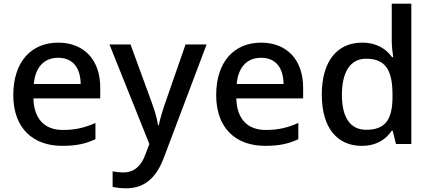

<svg xmlns="http://www.w3.org/2000/svg" viewBox="-20 -780 2331 1040"><path d="M295 -549C150 -549 52 -446 52 -265C52 -84 160 10 317 10C393 10 443 -1 497 -26V-114C440 -89 390 -76 321 -76C221 -76 164 -136 161 -247H523V-305C523 -455 436 -549 295 -549ZM295 -467C378 -467 416 -409 417 -325H163C171 -416 219 -467 295 -467Z M573 -539 789 0 767 58C746 115 710 154 649 154C626 154 604 151 590 148V232C607 236 631 240 664 240C768 240 829 177 868 73L1099 -539H985L879 -234C862 -186 847 -136 840 -102H836C830 -144 816 -186 799 -233L687 -539Z M1394 -549C1249 -549 1151 -446 1151 -265C1151 -84 1259 10 1416 10C1492 10 1542 -1 1596 -26V-114C1539 -89 1489 -76 1420 -76C1320 -76 1263 -136 1260 -247H1622V-305C1622 -455 1535 -549 1394 -549ZM1394 -467C1477 -467 1515 -409 1516 -325H1262C1270 -416 1318 -467 1394 -467Z M1939 10C2021 10 2071 -26 2102 -72H2107L2125 0H2208V-760H2102V-558C2102 -531 2107 -488 2110 -470H2104C2072 -514 2022 -549 1941 -549C1810 -549 1723 -453 1723 -268C1723 -84 1809 10 1939 10ZM1964 -77C1876 -77 1832 -145 1832 -266C1832 -388 1876 -462 1963 -462C2073 -462 2106 -393 2106 -267V-251C2105 -134 2068 -77 1964 -77Z"/></svg>

Font: Noto Sans Bamum Medium
Style: Regular
Weight: 500
Designer: Monotype Design Team
Foundry: Monotype Imaging Inc.
Version: Version 2.002